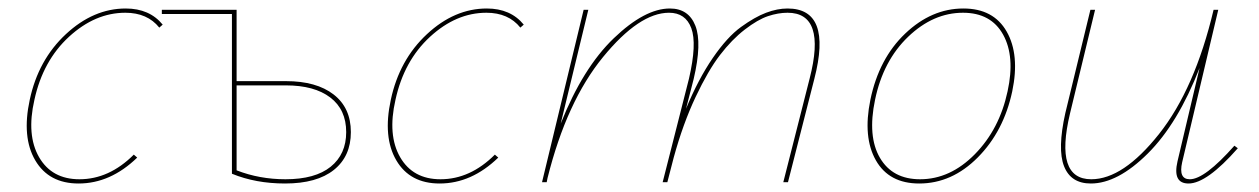

<svg xmlns="http://www.w3.org/2000/svg" viewBox="-20 -429 2963 452"><path d="M355 -364Q327 -399 275 -399Q204 -399 142.5 -342.5Q81 -286 61 -194Q42 -111 72 -59Q102 -7 167 -7Q237 -7 295 -65L303 -58Q240 3 165 3Q95 3 63 -51.5Q31 -106 50 -194Q70 -288 135 -348.5Q200 -409 276 -409Q332 -409 363 -371Z M653 -238Q725 -238 765.5 -206.5Q806 -175 806 -118Q806 -61 766 -29Q726 3 651 3Q582 3 526 -20V-396H361V-406H537V-238ZM652 -7Q722 -7 758.5 -36.5Q795 -66 795 -118Q795 -171 757.5 -199.5Q720 -228 653 -228H537V-28Q591 -7 652 -7Z M1205 -364Q1177 -399 1125 -399Q1054 -399 992.5 -342.5Q931 -286 911 -194Q892 -111 922 -59Q952 -7 1017 -7Q1087 -7 1145 -65L1153 -58Q1090 3 1015 3Q945 3 913 -51.5Q881 -106 900 -194Q920 -288 985 -348.5Q1050 -409 1126 -409Q1182 -409 1213 -371Z M1834 -409Q1940 -409 1897 -243L1835 0H1824L1886 -244Q1926 -399 1834 -399Q1812 -399 1788 -391Q1764 -383 1733.5 -359.5Q1703 -336 1675 -299.5Q1647 -263 1617.5 -200.5Q1588 -138 1566 -58L1551 0H1540L1602 -244Q1621 -326 1607.5 -362.5Q1594 -399 1555 -399Q1485 -399 1399.5 -294.5Q1314 -190 1269 -10L1267 0H1256L1354 -406H1365L1300 -138Q1352 -269 1425 -339Q1498 -409 1557 -409Q1601 -409 1617 -368.5Q1633 -328 1613 -243L1595 -173Q1624 -243 1658 -292.5Q1692 -342 1724.5 -365.5Q1757 -389 1783.5 -399Q1810 -409 1834 -409Z M2144 3Q2073 3 2042 -51.5Q2011 -106 2029 -194Q2049 -291 2111 -350Q2173 -409 2248 -409Q2319 -409 2350 -354.5Q2381 -300 2363 -214Q2343 -120 2282 -58.5Q2221 3 2144 3ZM2146 -7Q2217 -7 2275 -66Q2333 -125 2352 -214Q2370 -296 2341.5 -347.5Q2313 -399 2247 -399Q2177 -399 2118 -342.5Q2059 -286 2040 -194Q2022 -108 2051.5 -57.5Q2081 -7 2146 -7Z M2886 -86 2894 -80Q2821 3 2778 3Q2740 3 2752 -49L2804 -269Q2753 -138 2682 -67.5Q2611 3 2548 3Q2501 3 2485 -37.5Q2469 -78 2488 -163L2547 -406H2558L2499 -162Q2462 -7 2549 -7Q2624 -7 2708.5 -113.5Q2793 -220 2837 -406H2848L2763 -47Q2754 -7 2781 -7Q2816 -7 2886 -86Z"/></svg>

Font: EauTestInfant Hairline
Style: Italic
Weight: 250
Italic angle: -12°
Designer: Christian Thalmann (Catharsis Fonts)
Version: Version 0.001;PS 000.001;hotconv 1.0.88;makeotf.lib2.5.64775